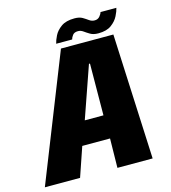

<svg xmlns="http://www.w3.org/2000/svg" viewBox="-148 -903 887 998"><g transform="rotate(-15 295.5 -404.0)"><path d="M-30.5 0 237 -675H519L549.5 0H360L362.5 -157.5H213L159 0ZM260 -282.5H360.5L362.5 -560.5H357ZM446 -701Q419.5 -701 403 -710.8Q386.5 -720.5 373.5 -730Q360.5 -739.5 345.5 -739.5Q325.5 -739.5 316.5 -727.5Q307.5 -715.5 305.5 -705.5H219.5Q223 -722.5 235 -746.8Q247 -771 273.2 -789.8Q299.5 -808.5 345 -808.5Q371.5 -808.5 387.5 -799Q403.5 -789.5 416.2 -780.2Q429 -771 445 -771Q462 -771 472.2 -783.2Q482.5 -795.5 484.5 -805H570Q566.5 -788 554.2 -763.5Q542 -739 516.2 -720Q490.5 -701 446 -701Z"/></g></svg>

Font: Anybody ExtraBold
Style: Italic
Weight: 800
Italic angle: -10°
Designer: Tyler Finck
Foundry: Etcetera Type Company
Version: Version 1.010; ttfautohint (v1.8.3) -l 8 -r 50 -G 200 -x 14 